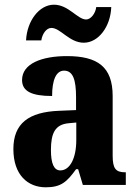

<svg xmlns="http://www.w3.org/2000/svg" viewBox="-20 -788 581 818"><path d="M337 -606C399 -606 451 -674 454 -758H390C387 -731 367 -705 347 -705C310 -705 272 -768 210 -768C147 -768 95 -699 91 -616H156C160 -643 177 -669 199 -669C238 -669 275 -606 337 -606ZM175 10C240 10 265 -13 304 -67H313L333 0H516V-54H513C473 -54 460 -70 460 -125V-379C460 -504 395 -549 265 -549C160 -549 74 -518 74 -447C74 -399 115 -379 202 -379C202 -447 219 -487 253 -487C291 -487 304 -448 304 -374V-319L232 -316C102 -311 37 -262 37 -153C37 -42 99 10 175 10ZM237 -62C209 -62 197 -93 197 -149C197 -221 215 -258 273 -263L305 -266V-191C305 -114 278 -62 237 -62Z"/></svg>

Font: Noto Serif Condensed ExtraBold
Style: Regular
Weight: 800
Width: 3
Designer: Monotype Design Team
Foundry: Monotype Imaging Inc.
Version: Version 2.013